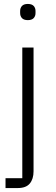

<svg xmlns="http://www.w3.org/2000/svg" viewBox="-20 -753 283 973"><path d="M93 -512H150V115Q150 154 131 177Q112 200 70 200H8V150H93ZM121 -651Q101 -651 91.5 -661Q82 -671 82 -687V-697Q82 -713 91.5 -723Q101 -733 121 -733Q141 -733 150.5 -723Q160 -713 160 -697V-687Q160 -671 150.5 -661Q141 -651 121 -651Z"/></svg>

Font: IBM Plex Sans Devanagari Light
Style: Regular
Weight: 300
Designer: Mike Abbink, Paul van der Laan, Pieter van Rosmalen, Erin McLaughlin
Foundry: Bold Monday
Version: Version 1.1